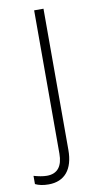

<svg xmlns="http://www.w3.org/2000/svg" viewBox="-130 -570 436 850"><g transform="rotate(-10 88.0 -145.0)"><path d="M18 240C90 240 130 192 130 105V-530H88V114C88 170 65 201 17 201C-1 201 -21 197 -42 191V228C-26 236 -6 240 18 240Z"/></g></svg>

Font: Kathrein 35 Thin
Style: Regular
Weight: 250
Designer: Lazydogs Typefoundry, based on Open Sans by Ascender Corporation
Foundry: Lazydogs Typefoundry
Version: Version 1.003;PS 001.003;hotconv 1.0.88;makeotf.lib2.5.64775